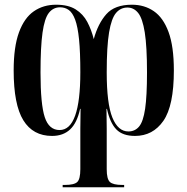

<svg xmlns="http://www.w3.org/2000/svg" viewBox="-20 -567 795 815"><path d="M246 228V218H255Q295 218 308 205.5Q321 193 321 151V42Q321 15 321 -20.5Q321 -56 322 -105H320Q307 -45 277.5 -17.5Q248 10 201 10Q120 10 79 -56.5Q38 -123 38 -268Q38 -368 60.5 -429.5Q83 -491 123.5 -519Q164 -547 218 -547Q270 -547 301.5 -527Q333 -507 350.5 -474Q368 -441 378 -401Q396 -467 431.5 -507Q467 -547 540 -547Q593 -547 633 -519.5Q673 -492 695.5 -431Q718 -370 718 -268Q718 -118 673.5 -54Q629 10 553 10Q501 10 474 -17.5Q447 -45 434 -105H432Q433 -56 433 -20.5Q433 15 433 42V151Q433 193 446.5 205.5Q460 218 499 218H507V228ZM233 -15Q321 -15 321 -260Q321 -346 315.5 -400Q310 -454 299 -483.5Q288 -513 272 -524.5Q256 -536 235 -536Q206 -536 187.5 -512.5Q169 -489 160.5 -428.5Q152 -368 152 -259Q152 -124 170 -69.5Q188 -15 233 -15ZM525 -9Q553 -9 570.5 -30Q588 -51 596 -105Q604 -159 604 -259Q604 -370 594.5 -429.5Q585 -489 566.5 -512Q548 -535 521 -535Q492 -535 472.5 -512Q453 -489 443 -429.5Q433 -370 433 -260Q433 -127 457 -68Q481 -9 525 -9Z"/></svg>

Font: Noto Serif Display ExtraCondensed SemiBold
Style: Regular
Weight: 600
Width: 2
Designer: Monotype Design Team
Foundry: Monotype Imaging Inc.
Version: Version 2.009